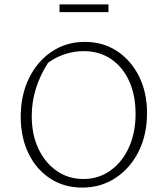

<svg xmlns="http://www.w3.org/2000/svg" viewBox="-20 -843 759 871"><path d="M353 8Q271 8 208 -33Q145 -74 109.5 -146.5Q74 -219 74 -314Q74 -411 111.5 -488Q149 -565 215 -609Q281 -653 365 -653Q447 -653 510.5 -611.5Q574 -570 610.5 -497Q647 -424 647 -330Q647 -232 609 -156Q571 -80 504.5 -36Q438 8 353 8ZM358 -31Q427 -31 480.5 -69Q534 -107 564.5 -173.5Q595 -240 595 -327Q595 -411 566 -475Q537 -539 484 -575Q431 -611 359 -611Q317 -611 275 -597.5Q233 -584 198 -558Q124 -443 124 -316Q124 -233 154 -169Q184 -105 237 -68Q290 -31 358 -31ZM250 -788V-823H472V-788Z"/></svg>

Font: Piazzolla ExtraLight
Style: Regular
Weight: 200
Designer: Juan Pablo del Peral
Foundry: Huerta Tipografica
Version: Version 1.330